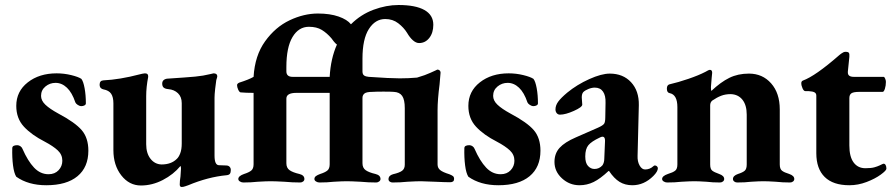

<svg xmlns="http://www.w3.org/2000/svg" viewBox="-20 -726 3569 767"><path d="M45 -20Q36 -34 32 -65.5Q28 -97 29 -134Q29 -146 49 -146Q56 -146 62 -141.5Q68 -137 70 -131Q91 -83 116 -56.5Q141 -30 174 -30Q199 -30 214 -46Q229 -62 229 -84Q229 -108 211 -125Q193 -142 159 -160Q106 -187 75.5 -220Q45 -253 45 -303Q45 -361 91 -397Q137 -433 206 -433Q236 -433 264.5 -426Q293 -419 305 -411Q313 -401 318 -373.5Q323 -346 323 -313Q323 -308 317.5 -305Q312 -302 305 -302Q298 -302 290.5 -307Q283 -312 281 -317Q268 -356 247.5 -375.5Q227 -395 202 -395Q179 -395 161.5 -380.5Q144 -366 144 -343Q144 -324 161.5 -307.5Q179 -291 212 -273Q280 -237 306.5 -206Q333 -175 333 -124Q333 -58 289.5 -22Q246 14 165 14Q93 14 45 -20Z M698 11Q698 -3 701 -21L703 -52Q703 -61 701 -63Q673 -29 630.5 -7Q588 15 543 15Q496 15 464.5 -25.5Q433 -66 433 -126V-313Q433 -338 424 -351.5Q415 -365 393 -369Q387 -370 382.5 -374.5Q378 -379 378 -388Q378 -404 393 -405Q458 -408 538 -429Q542 -430 548.5 -431.5Q555 -433 559 -433Q573 -433 572 -419Q564 -378 564 -342V-150Q564 -114 581 -92Q598 -70 625 -69Q664 -69 686 -91Q694 -98 700 -113.5Q706 -129 706 -153V-314Q706 -339 691 -353.5Q676 -368 652 -370Q640 -371 634 -376Q628 -381 628 -392Q628 -402 635 -407Q642 -412 652 -412Q728 -417 760 -420Q792 -423 820 -430Q832 -433 833 -433Q848 -433 848 -421Q848 -418 844 -406Q842 -394 839.5 -371Q837 -348 837 -336V-104Q837 -66 855 -66L883 -65Q892 -65 897 -60Q902 -55 902 -47Q902 -37 898.5 -32Q895 -27 885 -26Q811 -19 732 14Q729 15 720.5 18Q712 21 706 21Q698 21 698 11Z M927 0ZM1794 -11Q1794 2 1778 2Q1759 2 1717 0Q1677 -2 1661 -2Q1644 -2 1608 0Q1580 3 1548 3Q1542 3 1537 -0.5Q1532 -4 1532 -10Q1532 -25 1550 -30Q1576 -36 1586.5 -44Q1597 -52 1597 -68V-294Q1597 -328 1586.5 -343Q1576 -358 1553 -359Q1542 -360 1512 -360Q1482 -360 1468 -359Q1444 -359 1436 -352.5Q1428 -346 1428 -335V-74Q1428 -55 1441 -46Q1454 -37 1480 -31Q1500 -26 1500 -11Q1500 -5 1494.5 -1Q1489 3 1483 3Q1452 3 1420 0Q1382 -2 1365 -2Q1348 -2 1314 0Q1287 3 1256 3Q1249 3 1242.5 -1Q1236 -5 1236 -11Q1236 -18 1242 -22.5Q1248 -27 1259 -31Q1278 -37 1287.5 -44.5Q1297 -52 1297 -70V-355H1164Q1124 -355 1124 -332V-74Q1124 -55 1137 -46Q1150 -37 1176 -31Q1196 -26 1196 -11Q1196 -5 1191 -1Q1186 3 1179 3Q1148 3 1116 0Q1078 -2 1061 -2Q1044 -2 1010 0Q983 3 952 3Q945 3 938.5 -1Q932 -5 932 -11Q932 -23 955 -31Q974 -37 983.5 -44.5Q993 -52 993 -70V-355Q962 -355 941 -357Q936 -358 931.5 -368Q927 -378 927 -386Q927 -392 936 -396Q974 -408 993 -419Q998 -504 1039 -561Q1080 -618 1137 -645Q1194 -672 1250 -672Q1298 -672 1332.5 -660Q1367 -648 1382 -629Q1421 -668 1472 -687Q1523 -706 1572 -706Q1640 -706 1675.5 -686Q1711 -666 1711 -627Q1711 -595 1695 -574.5Q1679 -554 1654 -554Q1642 -554 1629.5 -565Q1617 -576 1606 -595Q1593 -616 1571 -633Q1549 -650 1519 -650Q1479 -650 1453.5 -610Q1428 -570 1428 -492V-441Q1428 -429 1434.5 -424.5Q1441 -420 1453 -419Q1539 -413 1577 -413Q1612 -413 1646 -416Q1680 -426 1699 -435Q1728 -448 1727 -448Q1733 -448 1736.5 -444.5Q1740 -441 1740 -436L1736 -389Q1728 -327 1728 -286V-69Q1728 -55 1738.5 -46.5Q1749 -38 1775 -30Q1785 -26 1789.5 -22.5Q1794 -19 1794 -11ZM1297 -419Q1301 -492 1326 -548Q1320 -552 1313 -561Q1306 -570 1304 -573Q1286 -594 1265.5 -606.5Q1245 -619 1214 -619Q1173 -619 1148.5 -578Q1124 -537 1124 -458V-441Q1124 -419 1149 -419Z M1851 -20Q1842 -34 1838 -65.5Q1834 -97 1835 -134Q1835 -146 1855 -146Q1862 -146 1868 -141.5Q1874 -137 1876 -131Q1897 -83 1922 -56.5Q1947 -30 1980 -30Q2005 -30 2020 -46Q2035 -62 2035 -84Q2035 -108 2017 -125Q1999 -142 1965 -160Q1912 -187 1881.5 -220Q1851 -253 1851 -303Q1851 -361 1897 -397Q1943 -433 2012 -433Q2042 -433 2070.5 -426Q2099 -419 2111 -411Q2119 -401 2124 -373.5Q2129 -346 2129 -313Q2129 -308 2123.5 -305Q2118 -302 2111 -302Q2104 -302 2096.5 -307Q2089 -312 2087 -317Q2074 -356 2053.5 -375.5Q2033 -395 2008 -395Q1985 -395 1967.5 -380.5Q1950 -366 1950 -343Q1950 -324 1967.5 -307.5Q1985 -291 2018 -273Q2086 -237 2112.5 -206Q2139 -175 2139 -124Q2139 -58 2095.5 -22Q2052 14 1971 14Q1899 14 1851 -20Z M2195 -79Q2195 -113 2215.5 -135.5Q2236 -158 2280 -177L2369 -216Q2389 -225 2393.5 -232Q2398 -239 2398 -258L2399 -315Q2400 -344 2389 -360Q2378 -376 2356 -376Q2344 -376 2330.5 -370.5Q2317 -365 2310 -358Q2304 -351 2304 -337Q2304 -330 2305 -322.5Q2306 -315 2306 -308Q2306 -298 2272.5 -283Q2239 -268 2217 -268Q2209 -268 2204 -274Q2199 -280 2199 -289Q2199 -305 2210 -320Q2221 -335 2246 -356Q2285 -388 2334 -410Q2383 -432 2416 -432Q2469 -432 2501 -397.5Q2533 -363 2532 -306L2527 -104Q2526 -81 2535 -65Q2544 -49 2557 -49Q2576 -49 2590 -62Q2593 -65 2596 -65Q2601 -65 2604.5 -61.5Q2608 -58 2608 -54Q2608 -41 2590 -23Q2553 14 2506 14Q2477 14 2455 0.5Q2433 -13 2413 -43H2411Q2378 -12 2351.5 1Q2325 14 2295 14Q2255 14 2225 -13.5Q2195 -41 2195 -79ZM2387 -66Q2394 -77 2394 -92L2397 -164Q2397 -180 2387 -180Q2382 -180 2375 -176Q2343 -161 2330.5 -146Q2318 -131 2318 -101Q2318 -75 2329 -63Q2340 -51 2355 -51Q2374 -51 2387 -66Z M2625 -11Q2625 -23 2648 -31Q2668 -37 2677 -44Q2686 -51 2686 -69V-298Q2686 -348 2655 -354Q2644 -356 2644 -372Q2644 -386 2654 -389Q2689 -397 2730 -411Q2771 -425 2798 -439Q2811 -447 2816 -447Q2825 -447 2825 -435L2823 -415Q2820 -379 2820 -378Q2820 -365 2822 -363Q2859 -398 2893.5 -415Q2928 -432 2972 -432Q3026 -432 3060.5 -393Q3095 -354 3095 -289V-69Q3095 -51 3104 -44Q3113 -37 3133 -31Q3153 -24 3153 -11Q3153 -5 3148 -1Q3143 3 3136 3Q3106 3 3079 0Q3047 -2 3030 -2Q3013 -2 2981 0Q2956 3 2925 3Q2918 3 2913 -1Q2908 -5 2908 -11Q2908 -24 2928 -31Q2947 -37 2955 -44Q2963 -51 2963 -69V-268Q2963 -306 2946 -327.5Q2929 -349 2899 -350Q2878 -350 2861 -343.5Q2844 -337 2825 -324Q2817 -317 2817 -305V-69Q2817 -51 2825 -44.5Q2833 -38 2853 -31Q2873 -24 2873 -11Q2873 -5 2868 -1Q2863 3 2856 3Q2826 3 2802 0Q2770 -2 2754 -2Q2737 -2 2703 0Q2676 3 2645 3Q2638 3 2631.5 -1Q2625 -5 2625 -11Z M3241 -114V-344Q3241 -353 3234 -357Q3227 -361 3210 -362H3197Q3191 -362 3186 -373Q3181 -384 3181 -394Q3181 -401 3187 -404Q3237 -422 3333 -506Q3335 -508 3340 -511.5Q3345 -515 3349 -517Q3353 -519 3358 -519Q3368 -519 3371 -515Q3374 -511 3373 -499L3367 -440V-436Q3367 -419 3391 -419H3510Q3513 -419 3516 -412Q3519 -405 3519 -399Q3519 -384 3515 -371.5Q3511 -359 3506 -359H3413Q3390 -359 3381.5 -353.5Q3373 -348 3373 -334V-145Q3373 -100 3390 -77Q3407 -54 3437 -54Q3460 -54 3472.5 -57.5Q3485 -61 3493.5 -65Q3502 -69 3504 -70Q3508 -72 3510 -72Q3515 -72 3518 -66.5Q3521 -61 3521 -52Q3521 -45 3498.5 -28.5Q3476 -12 3442 1Q3408 14 3373 14Q3308 14 3274.5 -19Q3241 -52 3241 -114Z"/></svg>

Font: EB Garamond
Style: Bold
Weight: 700
Designer: Georg Duffner and Octavio Pardo
Foundry: Georg Duffner
Version: Version 1.000; ttfautohint (v1.6)